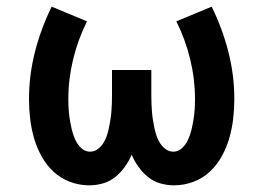

<svg xmlns="http://www.w3.org/2000/svg" viewBox="-20 -548 790 576"><path d="M248 8Q218 8 190 -2.5Q162 -13 140.5 -33Q119 -53 104.5 -79.5Q90 -106 82 -134Q74 -162 70.5 -191.5Q67 -221 67 -250Q67 -323 85 -393Q103 -463 135 -528L241 -484Q214 -430 199.5 -370.5Q185 -311 185 -251Q185 -235 186 -219.5Q187 -204 189.5 -189Q192 -174 195.5 -159Q199 -144 205.5 -129.5Q212 -115 223.5 -104Q235 -93 250 -93Q263 -93 273 -100.5Q283 -108 289.5 -118Q296 -128 300 -139.5Q304 -151 306.5 -163Q309 -175 311 -187Q313 -199 314 -211Q315 -223 315.5 -235.5Q316 -248 316 -260V-338H434V-260Q434 -248 434.5 -235.5Q435 -223 436 -211Q437 -199 439 -187Q441 -175 443.5 -163Q446 -151 450 -139.5Q454 -128 460.5 -118Q467 -108 477 -100.5Q487 -93 500 -93Q515 -93 526.5 -104Q538 -115 544.5 -129.5Q551 -144 554.5 -159Q558 -174 560.5 -189Q563 -204 564 -219.5Q565 -235 565 -251Q565 -311 550.5 -370.5Q536 -430 509 -484L615 -528Q647 -463 665 -393Q683 -323 683 -250Q683 -221 679.5 -191.5Q676 -162 668 -134Q660 -106 645.5 -79.5Q631 -53 609.5 -33Q588 -13 560 -2.5Q532 8 502 8Q481 8 460.5 2Q440 -4 424 -17Q408 -30 395.5 -47.5Q383 -65 375 -84Q367 -65 354.5 -47.5Q342 -30 326 -17Q310 -4 289.5 2Q269 8 248 8Z"/></svg>

Font: Iosevka Plex Etoile
Style: Bold
Weight: 700
Designer: Belleve Invis
Foundry: Belleve Invis
Version: Version 25.1.1; ttfautohint (v1.8.4)